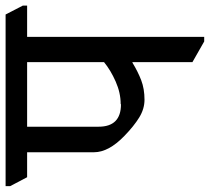

<svg xmlns="http://www.w3.org/2000/svg" viewBox="-82 -638 732 669"><g transform="rotate(-90 283.5 -304.0)"><path d="M598 -590V-575H489V42H473L401 1V-208H399Q368 -189 338 -177.5Q308 -166 270 -166Q238 -166 208 -184.5Q178 -203 144 -236Q87 -291 87 -342V-575H0L-31 -634V-650H567ZM255 -249Q294 -249 333.5 -266.5Q373 -284 401 -307V-575H176V-326Q176 -248 254 -248Z"/></g></svg>

Font: Martel DemiBold
Style: Regular
Weight: 600
Designer: Dan Reynolds
Foundry: Dan Reynolds
Version: Version 1.001; ttfautohint (v1.1) -l 5 -r 5 -G 72 -x 0 -D la